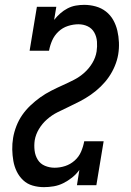

<svg xmlns="http://www.w3.org/2000/svg" viewBox="-20 -763 540 791"><path d="M161 8Q137 8 114.5 1.5Q92 -5 75.5 -20.5Q59 -36 49 -56.5Q39 -77 35 -100Q31 -123 30.5 -147Q30 -171 34 -195Q38 -219 47.5 -243.5Q57 -268 71.5 -289Q86 -310 105.5 -328.5Q125 -347 146 -362Q167 -377 190.5 -389Q214 -401 237.5 -411.5Q261 -422 284.5 -434Q308 -446 327.5 -463.5Q347 -481 360.5 -503.5Q374 -526 378 -551Q381 -571 379.5 -591.5Q378 -612 368.5 -629Q359 -646 341.5 -654.5Q324 -663 303 -663Q282 -663 260 -656Q238 -649 221 -633Q204 -617 195 -596.5Q186 -576 182 -554H102L132 -735H212L203 -681Q214 -695 228 -707.5Q242 -720 258.5 -728.5Q275 -737 292.5 -740Q310 -743 327 -743Q351 -743 374.5 -736.5Q398 -730 416.5 -715.5Q435 -701 446.5 -680.5Q458 -660 463.5 -636.5Q469 -613 470 -588Q471 -563 467 -539Q463 -515 453 -491Q443 -467 428.5 -446Q414 -425 395 -406.5Q376 -388 354.5 -373Q333 -358 310 -346Q287 -334 263.5 -323Q240 -312 217 -300.5Q194 -289 174 -271.5Q154 -254 140.5 -231.5Q127 -209 123 -185Q120 -164 122.5 -143Q125 -122 135.5 -105Q146 -88 165 -80Q184 -72 205 -72Q227 -72 248.5 -79Q270 -86 287.5 -101.5Q305 -117 314 -138Q323 -159 327 -181H407L377 0H297L307 -63Q294 -45 277 -31.5Q260 -18 241 -8.5Q222 1 201.5 4.5Q181 8 161 8Z"/></svg>

Font: Iosevka Slab Medium Oblique
Style: Regular
Weight: 500
Italic angle: -9°
Monospace: yes
Designer: Belleve Invis
Foundry: Belleve Invis
Version: Version 11.1.1; ttfautohint (v1.8.3)